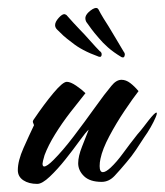

<svg xmlns="http://www.w3.org/2000/svg" viewBox="-20 -451 407 474"><path d="M280 -310Q260 -322 246.5 -334Q233 -346 224 -357Q211 -372 206 -379Q201 -386 193 -397Q190 -403 191 -409Q193 -417 203.5 -425Q214 -433 220 -431Q220 -431 223 -428Q228 -418 236 -405Q244 -392 248 -386Q256 -373 267.5 -353.5Q279 -334 285 -324Q289 -319 288 -315Q287 -307 280 -310ZM224 -311Q202 -319 186 -327.5Q170 -336 159 -345Q143 -357 137 -362.5Q131 -368 121 -378Q116 -383 116 -389Q116 -397 125 -407Q134 -417 140 -416Q140 -416 144 -414Q151 -406 161.5 -394.5Q172 -383 177 -378Q187 -368 202.5 -350.5Q218 -333 226 -325Q231 -322 231 -317Q231 -309 224 -311ZM72 3Q51 3 37.5 -6Q24 -15 24 -31Q24 -54 38 -85.5Q52 -117 64 -142Q63 -145 61.5 -148.5Q60 -152 64 -157Q89 -194 112 -221.5Q135 -249 145 -249Q154 -249 168 -239.5Q182 -230 191 -221Q174 -200 153.5 -173.5Q133 -147 116 -119.5Q99 -92 90 -68Q85 -51 85 -47Q85 -40 89 -40Q96 -40 112 -56Q135 -79 162 -114.5Q189 -150 214 -185Q239 -220 255 -239Q267 -254 280 -254Q291 -254 301.5 -246Q312 -238 322 -226Q308 -208 287.5 -177.5Q267 -147 250 -115Q233 -83 228 -59Q227 -55 226.5 -50Q226 -45 226 -41Q226 -26 234 -26Q241 -26 253 -37Q268 -51 284 -73Q300 -95 319 -119Q327 -128 333.5 -136.5Q340 -145 347 -154Q362 -173 366 -173Q369 -173 364.5 -162Q360 -151 352 -137Q344 -123 336 -112Q327 -98 316 -81.5Q305 -65 292 -50Q277 -32 263 -17Q249 -2 231 -2Q202 -2 187.5 -16Q173 -30 173 -48Q173 -65 182.5 -89Q192 -113 199 -131Q192 -125 176.5 -103.5Q161 -82 141.5 -57.5Q122 -33 103 -15Q84 3 72 3Z"/></svg>

Font: The Nautigal
Style: Bold
Weight: 700
Designer: Robert E. Leuschke
Foundry: Robert E. Leuschke
Version: Version 1.100; ttfautohint (v1.8.3)